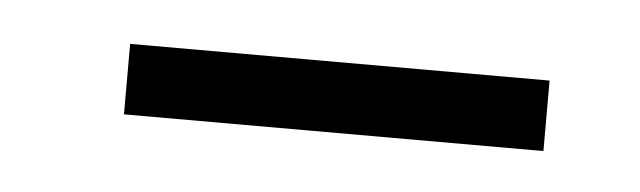

<svg xmlns="http://www.w3.org/2000/svg" viewBox="-23 -310 380 114"><g transform="rotate(5 167.0 -253.0)"><path d="M52 -232V-274H302V-232Z"/></g></svg>

Font: DM Serif Text
Style: Italic
Weight: 400
Italic angle: -12°
Designer: Colophon Foundry, Frank Grießhammer
Foundry: Colophon Foundry
Version: Version 5.100; ttfautohint (v1.8.2)